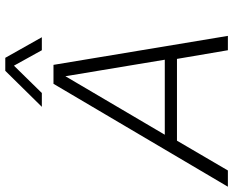

<svg xmlns="http://www.w3.org/2000/svg" viewBox="-98 -766 862 709"><g transform="rotate(-90 332.5 -411.0)"><path d="M293 -687 426 -822H474L550 -687H502L445 -790L344 -687ZM-2 0 378 -644H448L555 0H502L470 -188H168L58 0ZM190 -233H467L406 -600Z"/></g></svg>

Font: Kanit ExtraLight
Style: Italic
Weight: 275
Italic angle: -12°
Designer: Katatrad Team
Foundry: CadsonDemak
Version: Version 2.000; ttfautohint (v1.8.3)